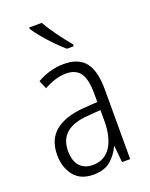

<svg xmlns="http://www.w3.org/2000/svg" viewBox="-145 -842 725 928"><g transform="rotate(-20 217.5 -377.5)"><path d="M219 -542Q295 -542 329.5 -497.5Q364 -453 364 -359V0H322L314 -85H312Q293 -44 261 -17Q229 10 172 10Q106 10 72.5 -33Q39 -76 39 -139Q39 -219 90.5 -260.5Q142 -302 238 -309L309 -314V-355Q309 -431 286 -463Q263 -495 214 -495Q161 -495 99 -461L81 -504Q112 -522 147 -532Q182 -542 219 -542ZM244 -267Q95 -257 95 -140Q95 -88 119 -61.5Q143 -35 185 -35Q247 -35 278.5 -84Q310 -133 310 -216V-272ZM188 -765Q208 -729 238 -688Q268 -647 294 -616V-606H259Q237 -625 211 -651.5Q185 -678 161.5 -706Q138 -734 123 -757V-765Z"/></g></svg>

Font: Noto Sans Tamil Condensed Light
Style: Regular
Weight: 300
Width: 3
Designer: Jelle Bosma - Monotype Design Team
Foundry: Monotype Imaging Inc.
Version: Version 2.004; ttfautohint (v1.8.4.7-5d5b)